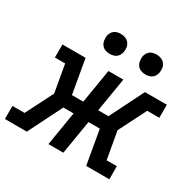

<svg xmlns="http://www.w3.org/2000/svg" viewBox="-169 -902 1079 1070"><g transform="rotate(30 370.5 -367.0)"><path d="M132 0H-9V-84H69L158 -260L127 -436H61V-520H210L248 -302H321L357 -520H453L417 -302H483L592 -520H733V-436H655L566 -260L597 -84H663V0H514L476 -218H403L367 0H271L307 -218H241ZM545 -606Q529 -606 515 -611.5Q501 -617 492.5 -628.5Q484 -640 481.5 -655Q479 -670 481 -686Q483 -696 488.5 -706Q494 -716 503 -722.5Q512 -729 523 -731.5Q534 -734 544 -734Q560 -734 574 -728.5Q588 -723 597 -711.5Q606 -700 608.5 -685Q611 -670 608 -654Q606 -644 600.5 -634Q595 -624 586 -617.5Q577 -611 566 -608.5Q555 -606 545 -606ZM315 -606Q299 -606 285 -611.5Q271 -617 262.5 -628.5Q254 -640 251.5 -655Q249 -670 251 -686Q253 -696 258.5 -706Q264 -716 273 -722.5Q282 -729 293 -731.5Q304 -734 314 -734Q330 -734 344 -728.5Q358 -723 367 -711.5Q376 -700 378.5 -685Q381 -670 378 -654Q376 -644 370.5 -634Q365 -624 356 -617.5Q347 -611 336 -608.5Q325 -606 315 -606Z"/></g></svg>

Font: Iosevka Etoile Medium
Style: Italic
Weight: 500
Italic angle: -9°
Designer: Belleve Invis
Foundry: Belleve Invis
Version: Version 22.1.2; ttfautohint (v1.8.4)